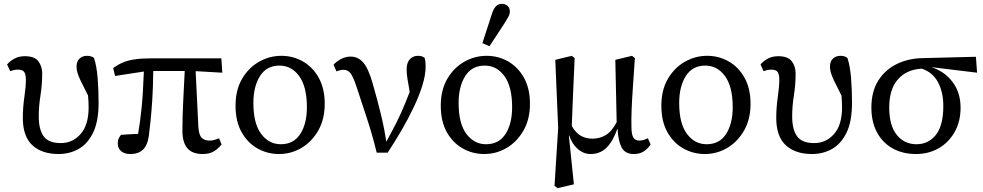

<svg xmlns="http://www.w3.org/2000/svg" viewBox="-20 -790 5126 1001"><path d="M285 13Q198 13 148.5 -33Q99 -79 99 -175Q99 -229 107 -284Q115 -339 115 -374Q115 -400 107 -413.5Q99 -427 73 -427Q62 -427 51.5 -424.5Q41 -422 33 -419L17 -454Q31 -471 54.5 -484Q78 -497 110 -497Q160 -497 180 -470.5Q200 -444 200 -407Q200 -349 191 -292.5Q182 -236 182 -183Q182 -115 207.5 -79.5Q233 -44 297 -44Q359 -44 400.5 -91.5Q442 -139 442 -230Q442 -259 439 -292Q415 -339 402 -366Q389 -393 384 -410Q379 -427 379 -442Q379 -470 394.5 -484.5Q410 -499 434 -499Q456 -499 470 -488Q484 -446 489 -384Q494 -322 494 -254Q494 -157 465.5 -98.5Q437 -40 390 -13.5Q343 13 285 13Z M580 -394 570 -435Q593 -452 619 -463.5Q645 -475 682 -480.5Q719 -486 774 -486H1134L1139 -411L1000 -419L1014 -132Q1016 -89 1030.5 -73Q1045 -57 1073 -57Q1086 -57 1099 -61Q1112 -65 1122 -69L1135 -37Q1118 -15 1095 -1Q1072 13 1037 13Q982 13 956.5 -17.5Q931 -48 931 -109Q931 -177 935 -258.5Q939 -340 943 -420H779Q778 -333 774 -271.5Q770 -210 765.5 -165Q761 -120 756 -82Q749 -32 725 -9.5Q701 13 660 13Q629 13 611.5 -2Q594 -17 594 -42Q594 -58 599 -68.5Q604 -79 611 -87Q632 -89 654.5 -90Q677 -91 700 -92Q711 -155 718.5 -230.5Q726 -306 730 -417Z M1435 13Q1374 13 1322.5 -16Q1271 -45 1239.5 -101Q1208 -157 1208 -239Q1208 -321 1242 -379Q1276 -437 1330.5 -468Q1385 -499 1447 -499Q1508 -499 1559.5 -469.5Q1611 -440 1642 -384Q1673 -328 1673 -249Q1673 -168 1639 -109Q1605 -50 1551 -18.5Q1497 13 1435 13ZM1444 -38Q1511 -38 1545.5 -91.5Q1580 -145 1580 -231Q1580 -338 1540 -393Q1500 -448 1437 -448Q1370 -448 1335.5 -393.5Q1301 -339 1301 -253Q1301 -146 1341.5 -92Q1382 -38 1444 -38Z M1944 6Q1921 -88 1893.5 -171.5Q1866 -255 1837 -343Q1821 -390 1807.5 -408Q1794 -426 1771 -426Q1760 -426 1751 -423.5Q1742 -421 1734 -418L1719 -453Q1736 -471 1759.5 -483Q1783 -495 1808 -495Q1846 -495 1873 -465Q1900 -435 1922 -358Q1947 -272 1965.5 -195.5Q1984 -119 1994 -51L2016 -92Q2048 -150 2071 -201.5Q2094 -253 2116 -311Q2108 -355 2104 -381Q2100 -407 2100 -428Q2100 -463 2116.5 -481Q2133 -499 2159 -499Q2173 -499 2180.5 -496Q2188 -493 2194 -488Q2196 -481 2197.5 -470.5Q2199 -460 2199 -443Q2199 -399 2182 -344.5Q2165 -290 2136.5 -230Q2108 -170 2073 -110Q2038 -50 2001 6Z M2505 13Q2444 13 2392.5 -16Q2341 -45 2309.5 -101Q2278 -157 2278 -239Q2278 -321 2312 -379Q2346 -437 2400.5 -468Q2455 -499 2517 -499Q2578 -499 2629.5 -469.5Q2681 -440 2712 -384Q2743 -328 2743 -249Q2743 -168 2709 -109Q2675 -50 2621 -18.5Q2567 13 2505 13ZM2514 -38Q2581 -38 2615.5 -91.5Q2650 -145 2650 -231Q2650 -338 2610 -393Q2570 -448 2507 -448Q2440 -448 2405.5 -393.5Q2371 -339 2371 -253Q2371 -146 2411.5 -92Q2452 -38 2514 -38ZM2495 -565 2546 -722Q2555 -748 2567.5 -759Q2580 -770 2596 -770Q2614 -770 2626 -759.5Q2638 -749 2638 -731Q2638 -717 2632 -705.5Q2626 -694 2615 -676L2532 -549Z M2871 179 2890 -123 2875 -478 2961 -499 2976 -487Q2971 -368 2967 -285.5Q2963 -203 2961 -133Q2983 -95 3010 -81Q3037 -67 3068 -67Q3107 -67 3138.5 -86Q3170 -105 3195 -153L3188 -478L3275 -499L3290 -487Q3284 -398 3279.5 -333.5Q3275 -269 3273 -219.5Q3271 -170 3272 -124Q3273 -87 3282.5 -72Q3292 -57 3314 -57Q3326 -57 3337.5 -61Q3349 -65 3358 -69L3372 -37Q3359 -16 3337.5 -1.5Q3316 13 3284 13Q3239 13 3221 -21Q3203 -55 3200 -116L3198 -117Q3176 -54 3142.5 -20.5Q3109 13 3059 13Q3022 13 2992 -13.5Q2962 -40 2948 -83L2946 -81L2972 171L2887 191Z M3655 13Q3594 13 3542.5 -16Q3491 -45 3459.5 -101Q3428 -157 3428 -239Q3428 -321 3462 -379Q3496 -437 3550.5 -468Q3605 -499 3667 -499Q3728 -499 3779.5 -469.5Q3831 -440 3862 -384Q3893 -328 3893 -249Q3893 -168 3859 -109Q3825 -50 3771 -18.5Q3717 13 3655 13ZM3664 -38Q3731 -38 3765.5 -91.5Q3800 -145 3800 -231Q3800 -338 3760 -393Q3720 -448 3657 -448Q3590 -448 3555.5 -393.5Q3521 -339 3521 -253Q3521 -146 3561.5 -92Q3602 -38 3664 -38Z M4213 13Q4126 13 4076.5 -33Q4027 -79 4027 -175Q4027 -229 4035 -284Q4043 -339 4043 -374Q4043 -400 4035 -413.5Q4027 -427 4001 -427Q3990 -427 3979.5 -424.5Q3969 -422 3961 -419L3945 -454Q3959 -471 3982.5 -484Q4006 -497 4038 -497Q4088 -497 4108 -470.5Q4128 -444 4128 -407Q4128 -349 4119 -292.5Q4110 -236 4110 -183Q4110 -115 4135.5 -79.5Q4161 -44 4225 -44Q4287 -44 4328.5 -91.5Q4370 -139 4370 -230Q4370 -259 4367 -292Q4343 -339 4330 -366Q4317 -393 4312 -410Q4307 -427 4307 -442Q4307 -470 4322.5 -484.5Q4338 -499 4362 -499Q4384 -499 4398 -488Q4412 -446 4417 -384Q4422 -322 4422 -254Q4422 -157 4393.5 -98.5Q4365 -40 4318 -13.5Q4271 13 4213 13Z M4755 13Q4687 13 4634.5 -16Q4582 -45 4552.5 -99.5Q4523 -154 4523 -229Q4523 -313 4559 -370Q4595 -427 4656 -456.5Q4717 -486 4792 -487L5068 -494L5074 -411L4835 -440Q4903 -419 4945.5 -363.5Q4988 -308 4988 -228Q4988 -157 4957.5 -102.5Q4927 -48 4874.5 -17.5Q4822 13 4755 13ZM4616 -230Q4616 -135 4655.5 -86.5Q4695 -38 4758 -38Q4820 -38 4859 -86.5Q4898 -135 4898 -238Q4898 -309 4870.5 -361Q4843 -413 4786 -432Q4707 -428 4661.5 -376.5Q4616 -325 4616 -230Z"/></svg>

Font: Source Serif 4 SmText
Style: Regular
Weight: 400
Designer: Frank Grießhammer
Foundry: Adobe
Version: Version 4.005;hotconv 1.1.0;makeotfexe 2.6.0